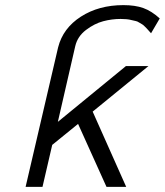

<svg xmlns="http://www.w3.org/2000/svg" viewBox="-20 -730 644 750"><path d="M80 0 207 -545Q226 -620 296 -665Q366 -710 462 -710Q508 -710 540 -698.5Q572 -687 604 -658L570 -600Q569 -601 562 -609Q555 -617 553.5 -618.5Q552 -620 545 -627Q538 -634 534.5 -635.5Q531 -637 523.5 -642Q516 -647 509.5 -648Q503 -649 494 -651.5Q485 -654 474 -655Q463 -656 451 -656Q417 -656 383 -647Q349 -638 316 -613Q283 -588 274 -550L206 -254L472 -472H560L342 -294L473 0H396L285 -246L184 -164L146 0Z"/></svg>

Font: Coval
Style: ExtraLight Italic
Weight: 200
Foundry: Context Ltd
Version: Version 001.000